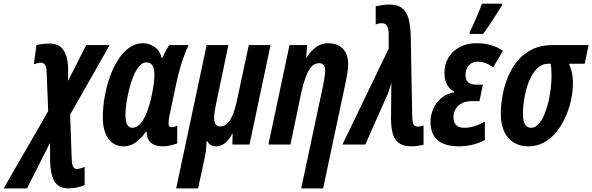

<svg xmlns="http://www.w3.org/2000/svg" viewBox="-143 -792 3245 1052"><path d="M-123 240.2 121.1 -183.1 112.8 -392.1Q112.3 -419.9 105.2 -434.1Q98.1 -448.2 81.1 -448.2Q71.3 -448.2 61.3 -445.6Q51.3 -442.9 42 -439.9L57.1 -544.9Q69.8 -548.8 89.6 -551Q109.4 -553.2 126 -553.2Q179.2 -553.2 202.9 -520.3Q226.6 -487.3 230 -429.2V-349.1L329.1 -544.9H458L241.2 -164.1L250 80.1Q251 109.4 257.8 121.6Q264.6 133.8 278.8 133.8Q287.1 133.8 299.3 130.1Q311.5 126.5 320.8 122.1V222.2Q299.8 231 276.4 235.6Q252.9 240.2 232.9 240.2Q200.2 240.2 178.7 226.6Q157.2 212.9 146 181.9Q134.8 150.9 131.8 100.1L130.9 -8.8L4.9 240.2Z M533.2 9.8Q481.4 9.8 450.9 -32Q420.4 -73.7 420.4 -147.9Q420.4 -201.7 429.9 -258.5Q439.5 -315.4 458 -368.2Q476.6 -420.9 503.4 -463.1Q530.3 -505.4 564.5 -530.3Q598.6 -555.2 640.1 -555.2Q674.8 -555.2 703.1 -535.6Q731.4 -516.1 743.2 -475.1H746.6Q752.4 -489.3 759 -502Q765.6 -514.6 772.2 -525.9Q778.8 -537.1 785.2 -544.9H890.1Q876.5 -515.6 864.3 -482.4Q852.1 -449.2 842 -412.8Q832 -376.5 823.2 -336.9L787.6 -168Q784.2 -154.3 782.2 -140.6Q780.3 -127 780.3 -118.2Q780.3 -104.5 785.4 -99.9Q790.5 -95.2 799.3 -95.2Q804.7 -95.2 812 -97.2Q819.3 -99.1 828.1 -104V-5.9Q811.5 0 789.3 4.9Q767.1 9.8 753.4 9.8Q711.9 9.8 691.9 -3.9Q671.9 -17.6 665.8 -36.6Q659.7 -55.7 660.2 -70.8H657.2Q640.1 -45.9 620.8 -27.8Q601.6 -9.8 580.1 0Q558.6 9.8 533.2 9.8ZM580.6 -91.8Q608.4 -91.8 628.7 -117.2Q648.9 -142.6 662.8 -179.9Q676.8 -217.3 684.6 -252Q694.8 -299.3 699 -329.3Q703.1 -359.4 703.1 -381.8Q703.1 -416.5 692.1 -433.3Q681.2 -450.2 659.2 -450.2Q637.7 -450.2 619.6 -429Q601.6 -407.7 587.6 -373.8Q573.7 -339.8 564.2 -301Q554.7 -262.2 549.6 -226.1Q544.4 -189.9 544.4 -165Q544.4 -128.4 553.5 -110.1Q562.5 -91.8 580.6 -91.8Z M822.3 240.2 989.3 -544.9H1108.4L1040.5 -221.2Q1035.6 -198.7 1033 -180.4Q1030.3 -162.1 1030.3 -147.9Q1030.3 -124 1037.8 -111.6Q1045.4 -99.1 1063.5 -99.1Q1083 -99.1 1099.6 -112.5Q1116.2 -126 1130.6 -158.9Q1145 -191.9 1157.2 -250L1220.2 -544.9H1339.4L1224.1 0H1130.4L1131.3 -59.1H1129.4Q1116.2 -33.7 1101.6 -18.6Q1086.9 -3.4 1071.5 3.2Q1056.2 9.8 1039.6 9.8Q1022.9 9.8 1011 2Q999 -5.9 991.2 -20H989.3Q988.8 -7.8 987.8 5.9Q986.8 19.5 985.1 33.7Q983.4 47.9 980.5 63L942.4 240.2Z M1507.3 240.2 1626.5 -319.8Q1630.9 -343.3 1634.8 -365.7Q1638.7 -388.2 1638.7 -404.8Q1638.7 -424.8 1630.6 -435.3Q1622.6 -445.8 1604.5 -445.8Q1581.1 -445.8 1563.2 -426Q1545.4 -406.2 1532.2 -370.6Q1519 -335 1508.3 -287.1L1448.2 0H1327.6L1443.4 -544.9H1539.6L1534.7 -477.1H1537.6Q1552.7 -501.5 1571 -519Q1589.4 -536.6 1610.6 -545.9Q1631.8 -555.2 1655.3 -555.2Q1684.1 -555.2 1709 -543.9Q1733.9 -532.7 1749.3 -507.3Q1764.6 -481.9 1764.6 -439Q1764.6 -420.9 1761.2 -397.9Q1757.8 -375 1752.4 -348.1L1627.4 240.2Z M2112.8 9.8Q2066.4 9.8 2042 -8.8Q2017.6 -27.3 2008.8 -60.5Q2000 -93.8 1999.5 -137.2L2000.5 -262.2Q2000.5 -281.7 2000.7 -301Q2001 -320.3 2001.5 -339.8Q1999.5 -332.5 1997.1 -324Q1994.6 -315.4 1991.9 -306.9Q1989.3 -298.3 1986.3 -290.3Q1983.4 -282.2 1980.5 -274.9L1858.4 0H1733.4L1986.8 -525.9V-604Q1986.3 -638.7 1976.6 -651.9Q1966.8 -665 1948.7 -665Q1940.4 -665 1933.6 -663.6Q1926.8 -662.1 1915.5 -658.2V-756.8Q1929.2 -760.7 1950.7 -763.9Q1972.2 -767.1 1988.8 -767.1Q2036.6 -767.1 2061.5 -746.3Q2086.4 -725.6 2095.9 -688.2Q2105.5 -650.9 2107.4 -600.1L2115.7 -151.9Q2116.2 -131.3 2119.4 -119.6Q2122.6 -107.9 2129.2 -103Q2135.7 -98.1 2145.5 -98.1Q2152.3 -98.1 2159.7 -99.6Q2167 -101.1 2177.7 -104V1Q2164.1 4.4 2144.8 7.1Q2125.5 9.8 2112.8 9.8Z M2370.6 9.8Q2319.8 9.8 2285.2 -5.1Q2250.5 -20 2233.2 -49.8Q2215.8 -79.6 2215.8 -124Q2215.8 -159.7 2230 -193.6Q2244.1 -227.5 2272.7 -252.7Q2301.3 -277.8 2344.7 -286.1L2345.7 -290Q2321.8 -301.3 2306.9 -327.1Q2292 -353 2292 -395Q2292 -439.9 2314 -476.3Q2335.9 -512.7 2375.7 -533.9Q2415.5 -555.2 2468.8 -555.2Q2509.3 -555.2 2545.4 -545.4Q2581.5 -535.6 2612.8 -513.2L2558.6 -422.9Q2539.1 -438.5 2517.1 -446.3Q2495.1 -454.1 2474.6 -454.1Q2443.4 -454.1 2425.5 -433.8Q2407.7 -413.6 2407.7 -379.9Q2407.7 -353 2422.4 -340.6Q2437 -328.1 2466.8 -328.1H2502.9L2483.9 -237.8H2439.9Q2410.6 -237.8 2388.4 -226.6Q2366.2 -215.3 2354 -195.6Q2341.8 -175.8 2341.8 -148.9Q2341.8 -122.1 2356 -106.9Q2370.1 -91.8 2402.8 -91.8Q2428.7 -91.8 2455.8 -100.3Q2482.9 -108.9 2513.7 -126V-24.9Q2481 -6.8 2443.6 1.5Q2406.2 9.8 2370.6 9.8ZM2428.7 -606 2432.1 -619.1Q2438.5 -630.9 2447.8 -651.6Q2457 -672.4 2467 -695.6Q2477.1 -718.8 2485.4 -739.5Q2493.7 -760.3 2498 -772H2608.9L2606.9 -762.2Q2598.6 -748.5 2585.4 -727.5Q2572.3 -706.5 2557.1 -683.3Q2542 -660.2 2528.1 -639.6Q2514.2 -619.1 2503.9 -606Z M2753.9 9.8Q2682.1 9.8 2641.6 -37.1Q2601.1 -84 2601.1 -168Q2601.1 -217.3 2610.6 -270Q2620.1 -322.8 2640.6 -371.8Q2661.1 -420.9 2694.1 -460Q2727.1 -499 2773.9 -522Q2820.8 -544.9 2883.3 -544.9H3082L3061 -442.9H2974.1Q2983.9 -422.9 2990 -397Q2996.1 -371.1 2996.1 -335.9Q2996.1 -291.5 2985.6 -243.2Q2975.1 -194.8 2954.8 -149.9Q2934.6 -105 2905.3 -68.8Q2876 -32.7 2837.9 -11.5Q2799.8 9.8 2753.9 9.8ZM2767.1 -91.8Q2788.6 -91.8 2806.2 -110.4Q2823.7 -128.9 2837.4 -159.7Q2851.1 -190.4 2860.4 -228Q2869.6 -265.6 2874.3 -304.2Q2878.9 -342.8 2878.9 -376Q2878.9 -397.5 2877.7 -414.1Q2876.5 -430.7 2874 -442.9H2862.3Q2825.2 -442.9 2798.6 -415.5Q2772 -388.2 2755.1 -345.5Q2738.3 -302.7 2730.2 -255.1Q2722.2 -207.5 2722.2 -167Q2722.2 -131.3 2733.2 -111.6Q2744.1 -91.8 2767.1 -91.8Z"/></svg>

Font: Open Sans Condensed
Style: Italic
Weight: 400
Width: 3
Italic angle: -12°
Designer: Monotype Design Team
Foundry: Monotype Imaging Inc.
Version: Version 3.000